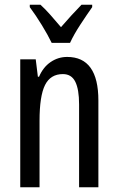

<svg xmlns="http://www.w3.org/2000/svg" viewBox="-20 -786 496 806"><path d="M262 -547Q393 -547 393 -364V0H312V-348Q312 -411 296 -443Q280 -475 244 -475Q192 -475 169 -429Q146 -383 146 -279V0H65V-537H130L139 -464H144Q161 -504 192.5 -525.5Q224 -547 262 -547ZM197 -606Q181 -639 156 -680Q131 -721 105 -756V-766H150Q169 -749 191.5 -723.5Q214 -698 236 -672Q262 -702 279.5 -721Q297 -740 322 -766H367V-756Q345 -725 317.5 -683Q290 -641 274 -606Z"/></svg>

Font: Noto Sans Khmer UI ExtraCondensed
Style: Regular
Weight: 400
Width: 2
Designer: Danh Hong and the Monotype Design Team
Foundry: Monotype Imaging Inc.
Version: Version 2.002; ttfautohint (v1.8.4.7-5d5b)